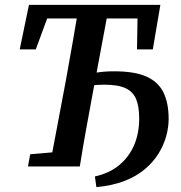

<svg xmlns="http://www.w3.org/2000/svg" viewBox="-20 -684 745 789"><path d="M376 85 370 41Q430 28 470.5 -6Q511 -40 531.5 -88.5Q552 -137 552 -197Q552 -246 539.5 -276.5Q527 -307 496 -321.5Q465 -336 408 -336Q378 -336 353 -332.5Q328 -329 306 -324L317 -374Q348 -381 379 -386Q410 -391 449 -391Q534 -391 582.5 -369Q631 -347 652 -303.5Q673 -260 673 -195Q673 -161 663 -124.5Q653 -88 631.5 -53Q610 -18 575 11.5Q540 41 490.5 60Q441 79 376 85ZM61 -481 99 -664H639L608 -481H543L546 -659L592 -608H123L193 -660L127 -481ZM95 0 104 -50 242 -62H269L259 0ZM184 0 251 -355Q265 -432 278.5 -509.5Q292 -587 305 -664H429L362 -306Q348 -230 334 -153Q320 -76 308 0Z"/></svg>

Font: Source Serif 4 18pt SemiBold
Style: Italic
Weight: 600
Italic angle: -12°
Designer: Frank Grießhammer
Foundry: Adobe Systems Incorporated
Version: Version 4.004;hotconv 1.0.116;makeotfexe 2.5.65601